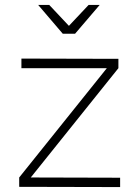

<svg xmlns="http://www.w3.org/2000/svg" viewBox="-20 -759 556 780"><path d="M285 -622 385 -739H340L260 -654L180 -739H135L235 -622ZM105 -38 461 -482V-520L67 -521V-482H414L58 -38V0L468 1V-37Z"/></svg>

Font: Montserrat arm ExtraLight
Style: Regular
Weight: 275
Designer: Julieta Ulanovsky
Foundry: Julieta Ulanovsky
Version: Version 6.000;PS 006.000;hotconv 1.0.88;makeotf.lib2.5.64775